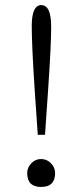

<svg xmlns="http://www.w3.org/2000/svg" viewBox="-20 -742 322 762"><path d="M129.9 -207 117.7 -384.8Q106 -564 106 -638.7Q106 -721.7 144 -721.7Q183.1 -721.7 183.1 -635.7Q183.1 -563.5 170.9 -384.8L158.7 -207ZM143.1 -110.8Q165.5 -110.8 181.6 -94.7Q198.7 -77.6 198.7 -55.2Q198.7 0 143.1 0Q87.9 0 87.9 -55.2Q87.9 -77.6 105 -94.7Q120.6 -110.8 143.1 -110.8Z"/></svg>

Font: I.Ming
Style: Regular
Weight: 400
Designer: Ichiten Fonts Project
Version: Version 6.11; Dec 27, 2019